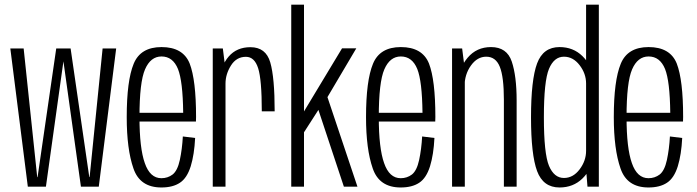

<svg xmlns="http://www.w3.org/2000/svg" viewBox="-20 -805 3004 828"><path d="M100 0H178L253.5 -540.5L329 0H406L481 -596H422.5L366.5 -41.5H365L284.5 -596H222.5L142 -41H140.5L82 -596H24.5Z M676 3.5V-36.5Q627 -36.5 604.5 -101.5Q581.5 -166 581.5 -300Q581.5 -451 605.5 -506Q629.5 -561.5 676.5 -561.5Q725.5 -561.5 747.5 -507.5Q768.5 -455 770 -318.5H574V-281H825Q825.5 -291 825.5 -301Q825.5 -459.5 798 -531Q769.5 -602 676.5 -602Q586 -602 556.5 -530Q526.5 -457.5 526.5 -300Q526.5 -161.5 555.5 -78.5Q583.5 3.5 676 3.5ZM676 -36.5V3.5Q725.5 3.5 756 -17Q786.5 -37 802.5 -88Q818 -138.5 821.5 -210L768.5 -216.5Q765.5 -161.5 755.5 -115Q745.5 -69 724.5 -52.5Q703.5 -36.5 676 -36.5Z M1109 -325H1164.5Q1164.5 -470.5 1145.5 -536Q1126.5 -601.5 1060 -601.5Q1001 -601.5 966.2 -561.2Q931.5 -521 931.5 -462L952.5 -444.5Q952.5 -485 976 -522.5Q999.5 -560 1040.5 -560Q1077.5 -560 1093.2 -511Q1109 -462 1109 -325ZM897.5 0H952.5V-504.5L941 -596H897.5Z M1351 -337.5 1463 0H1521.5L1390 -392.5ZM1236 0H1291V-234.5L1355 -334L1388.5 -380L1516.5 -596.5H1455L1291 -324.5V-785H1236Z M1708 3.5V-36.5Q1659 -36.5 1636.5 -101.5Q1613.5 -166 1613.5 -300Q1613.5 -451 1637.5 -506Q1661.5 -561.5 1708.5 -561.5Q1757.5 -561.5 1779.5 -507.5Q1800.5 -455 1802 -318.5H1606V-281H1857Q1857.5 -291 1857.5 -301Q1857.5 -459.5 1830 -531Q1801.5 -602 1708.5 -602Q1618 -602 1588.5 -530Q1558.5 -457.5 1558.5 -300Q1558.5 -161.5 1587.5 -78.5Q1615.5 3.5 1708 3.5ZM1708 -36.5V3.5Q1757.5 3.5 1788 -17Q1818.5 -37 1834.5 -88Q1850 -138.5 1853.5 -210L1800.5 -216.5Q1797.5 -161.5 1787.5 -115Q1777.5 -69 1756.5 -52.5Q1735.5 -36.5 1708 -36.5Z M1929.5 0H1984.5V-505.5L1973 -596H1929.5ZM2153 0H2208V-371Q2208 -477 2187 -539.5Q2166 -602 2097.5 -602Q2035.5 -602 1996.8 -556.2Q1958 -510.5 1958 -453.5L1983.5 -433.5Q1983.5 -484 2010.8 -522.2Q2038 -560.5 2077 -560.5Q2118 -560.5 2135.5 -516.8Q2153 -473 2153 -375Z M2513.5 0H2562.5V-785H2507.5V-75ZM2393 3.5Q2452 3.5 2491.8 -35.2Q2531.5 -74 2531.5 -119.5L2507.5 -154.5Q2507.5 -111.5 2479.5 -74.5Q2451.5 -37.5 2412 -37.5Q2369.5 -37.5 2347.5 -90Q2325.5 -142.5 2325.5 -299Q2325.5 -455.5 2347.5 -508Q2369.5 -560.5 2412 -560.5Q2451.5 -560.5 2479.5 -524Q2507.5 -487.5 2507.5 -445L2531.5 -478.5Q2531.5 -524 2491.8 -563Q2452 -602 2393 -602Q2322.5 -602 2296.2 -531.5Q2270 -461 2270 -299Q2270 -138 2296.2 -67.2Q2322.5 3.5 2393 3.5Z M2776.5 3.5V-36.5Q2727.5 -36.5 2705 -101.5Q2682 -166 2682 -300Q2682 -451 2706 -506Q2730 -561.5 2777 -561.5Q2826 -561.5 2848 -507.5Q2869 -455 2870.5 -318.5H2674.5V-281H2925.5Q2926 -291 2926 -301Q2926 -459.5 2898.5 -531Q2870 -602 2777 -602Q2686.5 -602 2657 -530Q2627 -457.5 2627 -300Q2627 -161.5 2656 -78.5Q2684 3.5 2776.5 3.5ZM2776.5 -36.5V3.5Q2826 3.5 2856.5 -17Q2887 -37 2903 -88Q2918.5 -138.5 2922 -210L2869 -216.5Q2866 -161.5 2856 -115Q2846 -69 2825 -52.5Q2804 -36.5 2776.5 -36.5Z"/></svg>

Font: Anybody Condensed Light
Style: Regular
Weight: 300
Width: 3
Designer: Tyler Finck
Foundry: Etcetera Type Company
Version: Version 1.113;gftools[0.9.25]